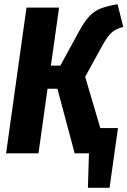

<svg xmlns="http://www.w3.org/2000/svg" viewBox="-20 -729 606 913"><path d="M457 -120H541L501 164H398L403 0H335L253 -307H206L163 0H9L106 -693H261L222 -417H267L357 -582Q383 -629 406 -653Q429 -677 458.5 -688.5Q488 -700 539 -709L566 -601Q533 -593 512.5 -575.5Q492 -558 467 -513L385 -364Z"/></svg>

Font: Fira Sans Extra Condensed
Style: Bold Italic
Weight: 700
Width: 3
Italic angle: -8°
Designer: Carrois Corporate & Edenspiekermann AG
Foundry: Carrois Corporate GbR & Edenspiekermann AG
Version: Version 4.203